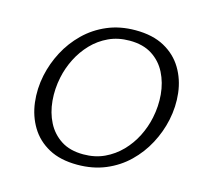

<svg xmlns="http://www.w3.org/2000/svg" viewBox="-99 -777 945 895"><g transform="rotate(15 373.0 -329.0)"><path d="M347 9Q265 9 209 -21.5Q153 -52 121.5 -104Q90 -156 82 -220.5Q74 -285 88 -352Q101 -413 130.5 -469Q160 -525 206 -570Q252 -615 313 -641Q374 -667 449 -667Q532 -667 588.5 -636Q645 -605 676.5 -552.5Q708 -500 715.5 -435.5Q723 -371 709 -305Q696 -244 666 -187.5Q636 -131 590 -86.5Q544 -42 483 -16.5Q422 9 347 9ZM362 -45Q418 -45 463 -66Q508 -87 542.5 -122.5Q577 -158 599.5 -202.5Q622 -247 632 -295Q644 -352 639 -408Q634 -464 610.5 -510.5Q587 -557 543.5 -585Q500 -613 435 -613Q379 -613 334 -592Q289 -571 255 -535.5Q221 -500 198.5 -455.5Q176 -411 166 -363Q154 -306 159 -249.5Q164 -193 187.5 -147Q211 -101 254 -73Q297 -45 362 -45Z"/></g></svg>

Font: Ysabeau
Style: Italic
Weight: 400
Italic angle: -12°
Designer: Christian Thalmann (Catharsis Fonts)
Version: Version 2.000;gftools[0.9.27.dev2+g8671c4b]